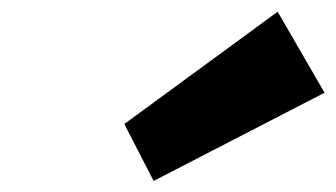

<svg xmlns="http://www.w3.org/2000/svg" viewBox="-20 -882 585 334"><path d="M196.3 -666.3 247.2 -567.2 544.6 -720.7 463 -861.6Z"/></svg>

Font: Hussar Nova
Style: 96
Weight: 700
Foundry: Cannot Into Space Fonts
Version: Version 0.99